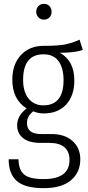

<svg xmlns="http://www.w3.org/2000/svg" viewBox="-20 -772 457 997"><path d="M410 -513Q370 -498 291 -498Q366 -456 366 -355Q366 -275 323.5 -229Q281 -183 207 -183Q178 -183 153 -194Q120 -169 120 -133Q120 -76 193 -76H247Q317 -76 357 -39.5Q397 -3 397 55Q397 123 348.5 164Q300 205 207 205Q110 205 67.5 168Q25 131 25 55H76Q77 111 105.5 134.5Q134 158 207 158Q341 158 341 58Q341 15 314.5 -7.5Q288 -30 237 -30H193Q130 -30 99.5 -55Q69 -80 69 -121Q69 -171 118 -209Q44 -256 44 -357Q44 -438 88.5 -486Q133 -534 207 -534Q283 -534 319.5 -541.5Q356 -549 393 -566ZM100 -357Q100 -295 128.5 -260Q157 -225 205 -225Q310 -225 310 -356Q310 -419 284 -454.5Q258 -490 206 -490Q100 -490 100 -357ZM248 -710Q248 -694 237 -682Q226 -670 208 -670Q191 -670 179.5 -682Q168 -694 168 -710Q168 -728 179 -740Q190 -752 208 -752Q226 -752 237 -740Q248 -728 248 -710Z"/></svg>

Font: Fira Sans Extra Condensed Light
Style: Regular
Weight: 300
Width: 1
Designer: Carrois Corporate & Edenspiekermann AG
Foundry: Carrois Corporate GbR & Edenspiekermann AG
Version: Version 4.203